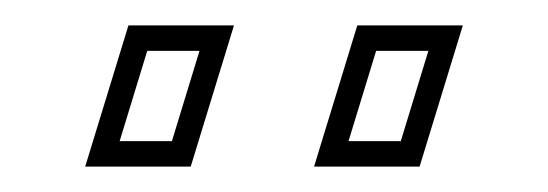

<svg xmlns="http://www.w3.org/2000/svg" viewBox="-20 -699 431 151"><path d="M227 -568H310L344 -679H261ZM47 -568H130L164 -679H81ZM254.1 -588 275.8 -659H316.9L295.2 -588ZM74.1 -588 95.8 -659H136.9L115.2 -588Z"/></svg>

Font: Din Kursivschrift
Style: EngGhost
Weight: 400
Version: Version 1.089